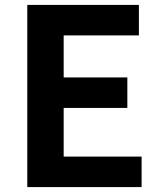

<svg xmlns="http://www.w3.org/2000/svg" viewBox="-20 -761 655 781"><path d="M91 0V-741H545V-617H239V-446H498V-322H239V-124H556V0Z"/></svg>

Font: Source Han Sans
Style: Bold
Weight: 700
Designer: Ryoko NISHIZUKA Ë•øÂ°öÊ∂ºÂ≠ê (kana, bopomofo & ideographs); Paul D. Hunt (Latin, Greek & Cyrillic); Sandoll Communicatio
Foundry: Adobe
Version: Version 2.004;hotconv 1.0.118;makeotfexe 2.5.65603